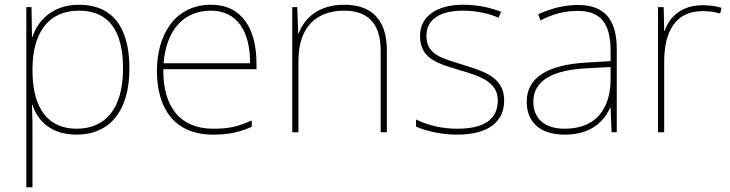

<svg xmlns="http://www.w3.org/2000/svg" viewBox="-20 -558 3080 810"><path d="M313 -538C203 -538 139 -472 117 -402H115L113 -528H91V232H117V15C117 -27 117 -71 115 -116H117C139 -46 198 10 303 10C444 10 526 -91 526 -269C526 -445 453 -538 313 -538ZM313 -513C435 -513 499 -434 499 -269C499 -101 426 -15 303 -15C189 -15 117 -92 117 -262V-265C117 -421 185 -513 313 -513Z M870 -538C716 -538 642 -408 642 -259C642 -104 713 10 879 10C943 10 991 0 1042 -23V-50C980 -22 943 -15 879 -15C742 -15 667 -105 669 -266H1062V-291C1062 -430 1005 -538 870 -538ZM870 -513C982 -513 1036 -423 1035 -291H670C682 -436 758 -513 870 -513Z M1432 -538C1320 -538 1263 -478 1240 -417H1238L1234 -528H1213V0H1239V-302C1239 -446 1317 -513 1432 -513C1529 -513 1586 -462 1586 -345V0H1612V-346C1612 -477 1546 -538 1432 -538Z M2107 -134C2107 -235 2017 -258 1929 -286C1848 -312 1779 -325 1779 -407C1779 -478 1838 -513 1934 -513C1987 -513 2046 -501 2083 -483L2094 -508C2052 -525 1997 -538 1934 -538C1822 -538 1752 -489 1752 -407C1752 -309 1827 -290 1920 -262C2008 -236 2080 -212 2080 -134C2080 -60 2030 -15 1909 -15C1847 -15 1788 -28 1735 -54V-24C1773 -7 1836 10 1909 10C2041 10 2107 -45 2107 -134Z M2418 -537C2359 -537 2304 -522 2251 -498L2260 -472C2317 -501 2365 -512 2418 -512C2511 -512 2556 -463 2556 -343V-300L2453 -294C2296 -285 2202 -234 2202 -129C2202 -45 2256 10 2362 10C2470 10 2526 -42 2554 -103H2556L2560 0H2582V-350C2582 -480 2527 -537 2418 -537ZM2455 -270 2556 -275V-220C2554 -99 2495 -15 2362 -15C2277 -15 2230 -58 2230 -129C2230 -222 2319 -263 2455 -270Z M2943 -536C2858 -536 2803 -488 2784 -427H2782L2780 -528H2756V0H2782V-297C2782 -428 2832 -511 2943 -511C2973 -511 2993 -508 3018 -501L3024 -525C3000 -532 2975 -536 2943 -536Z"/></svg>

Font: Noto Sans Malayalam Thin
Style: Regular
Weight: 100
Designer: Jelle Bosma - Monotype Design Team
Foundry: Monotype Imaging Inc.
Version: Version 2.104